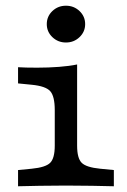

<svg xmlns="http://www.w3.org/2000/svg" viewBox="-20 -649 444 669"><path d="M170.8 -206.7V-265.3Q170.8 -313.8 154.9 -331.4Q139.1 -349 90.3 -353.7L42.9 -358.4V-414.8Q54.7 -414 71.6 -413.6Q88.5 -413.2 109.6 -413.2Q148.8 -413.2 185.4 -416Q222 -418.8 248.7 -424.4V-414.8V-206.7ZM209.8 -2.4Q157.2 -2.4 118.5 -1.6Q79.8 -0.8 42.9 0V-56.5L90.3 -61.1Q139.1 -65.8 154.9 -81.8Q170.8 -97.7 170.8 -141.5V-206.7H248.7V-141.5Q248.7 -97.7 264.6 -81.8Q280.5 -65.8 329.2 -61.1L376.7 -56.5V0Q339.8 -0.8 301 -1.6Q262.3 -2.4 209.8 -2.4ZM209.8 -500.9Q182.1 -500.9 162.5 -519.6Q143 -538.3 143 -565Q143 -591.8 162.5 -610.5Q182.1 -629.1 209.8 -629.1Q237.6 -629.1 257.1 -610.5Q276.7 -591.8 276.7 -565Q276.7 -538.3 257.1 -519.6Q237.6 -500.9 209.8 -500.9Z"/></svg>

Font: Playfair 5pt SemiExpanded Light
Style: Regular
Weight: 300
Width: 6
Designer: Claus Eggers Sørensen
Foundry: Claus Eggers Sørensen
Version: Version 2.203